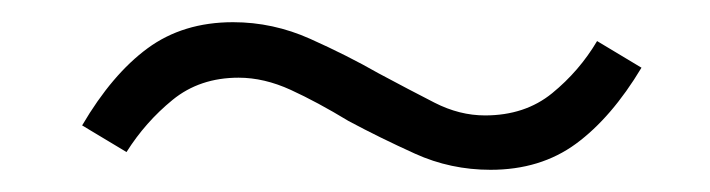

<svg xmlns="http://www.w3.org/2000/svg" viewBox="-20 -374 640 173"><path d="M422 -221Q386 -221 354 -235.5Q322 -250 294 -265Q266 -282 242 -293Q218 -304 195 -304Q160 -304 135.5 -284Q111 -264 94 -237L54 -261Q81 -307 113 -330.5Q145 -354 190 -354Q226 -354 259.5 -339Q293 -324 321 -308Q349 -293 371.5 -281.5Q394 -270 417 -270Q453 -270 477.5 -290Q502 -310 518 -337L558 -313Q531 -268 499 -244.5Q467 -221 422 -221Z"/></svg>

Font: Mulish ExtraLight Light
Style: Italic
Weight: 300
Italic angle: -9°
Version: Version 3.603